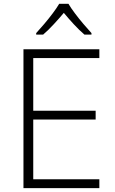

<svg xmlns="http://www.w3.org/2000/svg" viewBox="-20 -967 592 987"><path d="M490.7 0H100.6V-713.9H490.7V-668.5H150.9V-397.9H471.7V-352.5H150.9V-45.4H490.7ZM332 -947.3Q344.2 -926.3 365 -898.7Q385.7 -871.1 408.7 -844Q431.6 -816.9 450.2 -796.9V-789.1H414.1Q386.7 -812.5 358.9 -842.8Q331.1 -873 308.1 -900.9Q284.7 -873 256.8 -842.8Q229 -812.5 201.7 -789.1H166V-796.9Q184.6 -816.9 207.5 -844Q230.5 -871.1 251.2 -898.7Q272 -926.3 284.2 -947.3Z"/></svg>

Font: Open Sans Light
Style: Regular
Weight: 300
Designer: Monotype Design Team
Foundry: Monotype Imaging Inc.
Version: Version 3.000; ttfautohint (v1.8.4)